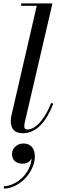

<svg xmlns="http://www.w3.org/2000/svg" viewBox="-20 -770 355 1124"><path d="M292 -163.1Q277.3 -124.5 259.4 -93.6Q241.5 -62.7 219.4 -39.2Q197.3 -15.6 170.4 -2.8Q143.6 10 114 10Q78.4 10 60.7 -7.9Q43 -25.9 43 -63Q43 -72.8 44.9 -85L195.1 -736.1H104V-750H287.1L124 -49.1Q122.1 -36.9 122.1 -31Q122.1 -12 139.9 -12Q160.4 -12 181.6 -25.6Q202.9 -39.3 220.8 -61.9Q238.8 -84.5 253.7 -111.5Q268.6 -138.4 279.1 -167ZM50 132.1Q50 106.9 69.5 88.5Q88.9 70.1 116.9 70.1Q147.7 70.1 165.9 89.4Q184.1 108.6 184.1 147Q184.1 179.9 168.3 214Q152.6 248 127.4 274.3Q102.3 300.5 69.1 317.3Q35.9 334 2.9 334V320.1Q28.6 320.1 56.8 306.9Q85 293.7 108.4 272Q131.8 250.2 147.7 219.4Q163.6 188.5 165 156Q159.4 170.4 146.1 179.2Q132.8 188 112.1 188Q81.5 188 65.8 172.1Q50 156.2 50 132.1Z"/></svg>

Font: Bodoni* 16
Style: Italic
Weight: 400
Italic angle: -13°
Version: Version 2.000